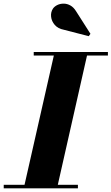

<svg xmlns="http://www.w3.org/2000/svg" viewBox="-64 -1036 613 1056"><path d="M66.5 0 236.5 -750H419L249.5 0ZM-43.5 0V-19.5H364.5V0ZM121.5 -730.5V-750H529.5V-730.5ZM424 -837 286.5 -872.5Q255 -878.5 237.2 -899Q219.5 -919.5 217 -944.5Q214.5 -969.5 227.5 -989Q236 -1001 251.5 -1008.5Q267 -1016 286 -1016Q305 -1016 323 -1006Q341 -996 354.5 -974L433.5 -850Z"/></svg>

Font: Bodoni Moda ExtraBold
Style: Italic
Weight: 800
Italic angle: -13°
Version: Version 2.005